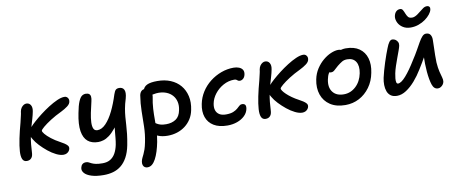

<svg xmlns="http://www.w3.org/2000/svg" viewBox="-82 -1142 4237 1772"><g transform="rotate(-10 2036.5 -256.0)"><path d="M434 12Q404 12 366.5 -6.5Q329 -25 292.5 -54.5Q256 -84 225 -117Q194 -150 177 -180Q166 -197 161.5 -213Q157 -229 160 -246Q163 -257 170 -270.5Q177 -284 190 -296Q203 -311 232.5 -337.5Q262 -364 301 -394Q340 -424 382.5 -451Q425 -478 464.5 -495.5Q504 -513 534 -513Q548 -513 557 -505.5Q566 -498 570 -487.5Q574 -477 572 -466Q570 -441 542.5 -420.5Q515 -400 482 -384Q423 -356 377 -326.5Q331 -297 304 -274Q277 -251 275 -242Q273 -232 291.5 -209.5Q310 -187 344.5 -160Q379 -133 424 -109Q443 -99 460 -88Q477 -77 487.5 -65Q498 -53 496 -37Q494 -23 485.5 -12Q477 -1 464 5.5Q451 12 434 12ZM91 10Q62 10 50.5 -15.5Q39 -41 42 -89Q45 -137 59 -206Q66 -241 75 -277Q84 -313 93.5 -348Q103 -383 109 -414Q111 -422 112.5 -430.5Q114 -439 115 -448Q119 -470 129 -484Q139 -498 151.5 -505.5Q164 -513 176 -513Q204 -513 217.5 -490Q231 -467 223 -429Q218 -401 207 -364Q196 -327 185.5 -290.5Q175 -254 169 -225Q159 -174 155.5 -136Q152 -98 151 -73Q150 -48 147 -35Q144 -21 136 -10.5Q128 0 116.5 5Q105 10 91 10Z M768 261Q699 261 653.5 246.5Q608 232 588 208.5Q568 185 574 159Q578 139 590.5 127.5Q603 116 625 116Q639 116 649.5 121.5Q660 127 674 134Q688 141 712 146.5Q736 152 776 152Q820 152 849.5 133.5Q879 115 897 82Q915 49 924 5Q930 -27 932.5 -55.5Q935 -84 938 -114.5Q941 -145 945.5 -184Q950 -223 960 -275L997 -245Q966 -183 934.5 -144.5Q903 -106 874 -84.5Q845 -63 818.5 -55.5Q792 -48 771 -48Q710 -48 673 -79Q636 -110 625.5 -175Q615 -240 636 -343Q649 -412 664 -447.5Q679 -483 695.5 -495Q712 -507 732 -507Q752 -507 763.5 -498.5Q775 -490 777 -472Q779 -454 772 -427Q759 -373 749 -324.5Q739 -276 737.5 -238Q736 -200 746 -178.5Q756 -157 782 -157Q823 -157 861.5 -197Q900 -237 933 -304.5Q966 -372 992 -455Q1002 -485 1013 -495.5Q1024 -506 1046 -506Q1060 -506 1071.5 -500.5Q1083 -495 1090 -482.5Q1097 -470 1097 -449.5Q1097 -429 1089 -400Q1073 -349 1066 -309Q1059 -269 1056 -232Q1053 -195 1051 -157.5Q1049 -120 1044 -75.5Q1039 -31 1028 27Q1015 93 990 138.5Q965 184 931 211Q897 238 856 249.5Q815 261 768 261Z M1412 6Q1361 6 1323 -9.5Q1285 -25 1265.5 -50.5Q1246 -76 1251 -105Q1254 -119 1264.5 -129.5Q1275 -140 1290 -140Q1302 -140 1311 -134Q1320 -128 1332 -120.5Q1344 -113 1363.5 -107Q1383 -101 1417 -101Q1469 -101 1506.5 -125.5Q1544 -150 1555 -209Q1564 -251 1556 -286Q1548 -321 1525.5 -346.5Q1503 -372 1469.5 -385.5Q1436 -399 1395 -399Q1374 -399 1352.5 -394.5Q1331 -390 1311 -390Q1296 -390 1285 -397Q1274 -404 1269 -416.5Q1264 -429 1266 -443Q1274 -477 1306.5 -492.5Q1339 -508 1403 -508Q1473 -508 1527.5 -485Q1582 -462 1617.5 -420Q1653 -378 1666.5 -319.5Q1680 -261 1665 -190Q1656 -144 1633 -108Q1610 -72 1576.5 -46.5Q1543 -21 1501 -7.5Q1459 6 1412 6ZM1177 261Q1163 261 1152 254Q1141 247 1136 232.5Q1131 218 1135 197Q1139 180 1145.5 166.5Q1152 153 1160.5 135.5Q1169 118 1177.5 93.5Q1186 69 1194 29Q1209 -44 1210.5 -115.5Q1212 -187 1213 -259Q1214 -331 1226 -406Q1231 -430 1244.5 -443Q1258 -456 1278 -456Q1298 -456 1313 -444.5Q1328 -433 1334.5 -414.5Q1341 -396 1337 -374Q1325 -315 1322 -262Q1319 -209 1319.5 -158.5Q1320 -108 1317.5 -58Q1315 -8 1305 46Q1296 92 1283.5 131.5Q1271 171 1255.5 200Q1240 229 1221 245Q1202 261 1177 261Z M1972 9Q1893 9 1843.5 -21.5Q1794 -52 1775.5 -105.5Q1757 -159 1771 -228Q1783 -288 1815.5 -339Q1848 -390 1896 -427.5Q1944 -465 2001 -486Q2058 -507 2118 -507Q2146 -507 2168.5 -498Q2191 -489 2201.5 -472Q2212 -455 2207 -429Q2202 -404 2187.5 -391Q2173 -378 2156 -378Q2144 -378 2137.5 -383Q2131 -388 2124.5 -392.5Q2118 -397 2104 -397Q2050 -397 2002 -370.5Q1954 -344 1921.5 -302Q1889 -260 1880 -213Q1873 -177 1881.5 -150.5Q1890 -124 1913.5 -109Q1937 -94 1975 -94Q2018 -94 2043.5 -104.5Q2069 -115 2084 -128Q2099 -141 2110 -151.5Q2121 -162 2135 -162Q2156 -162 2165 -150.5Q2174 -139 2169 -112Q2162 -76 2133.5 -48.5Q2105 -21 2063 -6Q2021 9 1972 9Z M2672 12Q2642 12 2604.5 -6.5Q2567 -25 2530.5 -54.5Q2494 -84 2463 -117Q2432 -150 2415 -180Q2404 -197 2399.5 -213Q2395 -229 2398 -246Q2401 -257 2408 -270.5Q2415 -284 2428 -296Q2441 -311 2470.5 -337.5Q2500 -364 2539 -394Q2578 -424 2620.5 -451Q2663 -478 2702.5 -495.5Q2742 -513 2772 -513Q2786 -513 2795 -505.5Q2804 -498 2808 -487.5Q2812 -477 2810 -466Q2808 -441 2780.5 -420.5Q2753 -400 2720 -384Q2661 -356 2615 -326.5Q2569 -297 2542 -274Q2515 -251 2513 -242Q2512 -235 2522 -220Q2532 -205 2552 -186Q2572 -167 2600 -147Q2628 -127 2662 -109Q2681 -99 2698 -88Q2715 -77 2725.5 -65Q2736 -53 2734 -37Q2732 -23 2723.5 -12Q2715 -1 2702 5.5Q2689 12 2672 12ZM2329 10Q2300 10 2288.5 -15.5Q2277 -41 2280 -89Q2283 -137 2297 -206Q2304 -241 2313 -277Q2322 -313 2331.5 -348Q2341 -383 2347 -414Q2349 -422 2350.5 -430.5Q2352 -439 2353 -448Q2357 -470 2367 -484Q2377 -498 2389.5 -505.5Q2402 -513 2414 -513Q2442 -513 2455.5 -490Q2469 -467 2461 -429Q2456 -401 2445 -364Q2434 -327 2423.5 -290.5Q2413 -254 2407 -225Q2397 -174 2393.5 -136Q2390 -98 2389 -73Q2388 -48 2385 -35Q2382 -21 2374 -10.5Q2366 0 2354.5 5Q2343 10 2329 10Z M3077 12Q2991 12 2935 -25Q2879 -62 2857 -125.5Q2835 -189 2851 -268Q2862 -322 2890 -365Q2918 -408 2954.5 -438.5Q2991 -469 3029 -485Q3067 -501 3098 -501Q3111 -501 3121.5 -497Q3132 -493 3138 -485Q3144 -477 3141 -463Q3135 -437 3121 -417Q3107 -397 3072 -384Q3040 -370 3016.5 -351Q2993 -332 2978 -307Q2963 -282 2957 -249Q2942 -176 2975.5 -132Q3009 -88 3079 -88Q3143 -88 3192 -133.5Q3241 -179 3256 -254Q3269 -322 3244.5 -361.5Q3220 -401 3164 -401Q3135 -401 3115 -389Q3095 -377 3070 -357Q3052 -342 3041 -331Q3030 -320 3020.5 -314Q3011 -308 2997 -308Q2981 -308 2971 -320.5Q2961 -333 2967 -360Q2971 -384 2991.5 -409.5Q3012 -435 3041 -456Q3070 -477 3103 -490Q3136 -503 3168 -503Q3246 -503 3294.5 -469Q3343 -435 3360.5 -375.5Q3378 -316 3362 -240Q3348 -164 3306.5 -107Q3265 -50 3206 -19Q3147 12 3077 12Z M3794 -588Q3752 -588 3722 -607Q3692 -626 3678 -654Q3664 -682 3666 -709Q3670 -740 3686 -756.5Q3702 -773 3725 -773Q3742 -773 3750.5 -758Q3759 -743 3767 -722Q3774 -704 3785 -690Q3796 -676 3823 -676Q3836 -676 3849.5 -682Q3863 -688 3875.5 -697Q3888 -706 3899 -715Q3920 -732 3937 -744Q3954 -756 3973 -756Q3989 -756 3996.5 -746Q4004 -736 4000 -720Q3996 -700 3978 -677Q3960 -654 3932.5 -634Q3905 -614 3869.5 -601Q3834 -588 3794 -588ZM3561 11Q3524 11 3502 -5Q3480 -21 3470 -48Q3460 -75 3459.5 -108Q3459 -141 3466 -174Q3472 -201 3482 -237.5Q3492 -274 3504.5 -312.5Q3517 -351 3529 -384.5Q3541 -418 3549 -437Q3562 -472 3575.5 -490.5Q3589 -509 3605 -509Q3622 -509 3635.5 -499.5Q3649 -490 3656 -475Q3663 -460 3659 -441Q3656 -426 3645.5 -397Q3635 -368 3622 -333Q3609 -298 3597 -262Q3585 -226 3579 -196Q3574 -172 3572 -150Q3570 -128 3573.5 -113.5Q3577 -99 3589 -99Q3618 -99 3663 -150Q3708 -201 3761 -288Q3790 -332 3812 -371.5Q3834 -411 3851.5 -441.5Q3869 -472 3885.5 -490Q3902 -508 3921 -508Q3950 -508 3962.5 -488.5Q3975 -469 3974 -439Q3974 -412 3972.5 -374Q3971 -336 3970.5 -297Q3970 -258 3971 -229Q3975 -175 3983.5 -141Q3992 -107 3998.5 -85Q4005 -63 4003 -46Q4001 -31 3992.5 -19Q3984 -7 3971.5 1Q3959 9 3944 9Q3907 9 3891.5 -36.5Q3876 -82 3869 -160Q3866 -196 3865 -236Q3864 -276 3865.5 -316Q3867 -356 3869 -390L3906 -374Q3891 -343 3868 -300.5Q3845 -258 3803 -191Q3771 -138 3731 -92Q3691 -46 3647.5 -17.5Q3604 11 3561 11Z"/></g></svg>

Font: Shantell Sans Medium
Style: Italic
Weight: 500
Italic angle: -11°
Designer: Stephen Nixon, Anya Danilova, Shantell Martin
Foundry: Arrow Type
Version: Version 1.011;[c5ecc13dd]